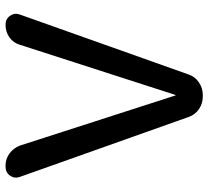

<svg xmlns="http://www.w3.org/2000/svg" viewBox="-50 -720 770 711"><g transform="rotate(90 335.5 -365.0)"><path d="M72.3 0Q50.8 0 39.1 -16.6Q27.3 -33.2 34.2 -52.7L255.9 -676.8Q263.7 -701.2 285.2 -715.8Q306.6 -730.5 332 -730.5H337.9Q364.3 -730.5 385.3 -715.8Q406.2 -701.2 414.1 -676.8L635.7 -52.7Q642.6 -33.2 630.9 -16.6Q619.1 0 597.7 0H593.8Q568.4 0 548.3 -15.1Q528.3 -30.3 519.5 -53.7L334 -628.9Q334 -629.9 333 -629.9Q332 -629.9 332 -628.9L146.5 -53.7Q139.6 -29.3 119.1 -14.6Q98.6 0 72.3 0Z"/></g></svg>

Font: Rounded Mgen+ 2p medium
Style: Regular
Weight: 500
Designer: [Source Han Sans]
Ryoko NISHIZUKA  (kana & ideographs); Paul D. Hunt (Latin, Greek & Cyrillic); Wenlong ZHANG  (bopomofo
Version: Version 1.059.20150602